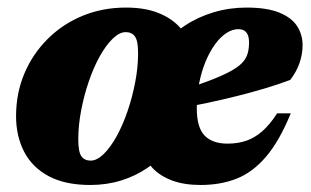

<svg xmlns="http://www.w3.org/2000/svg" viewBox="-20 -486 842 520"><path d="M321.5 -465.5Q370.5 -465.5 406 -452Q441.5 -438.5 464 -415.2Q486.5 -392 497 -361.5H423.5Q446 -393.5 481 -416.8Q516 -440 558.8 -452.8Q601.5 -465.5 647.5 -465.5Q702.5 -465.5 736 -452Q769.5 -438.5 784.5 -415.5Q799.5 -392.5 799.5 -363.5Q799.5 -338.5 790.8 -314.2Q782 -290 766 -269.5Q734 -257.5 697.2 -246.5Q660.5 -235.5 621.5 -225.8Q582.5 -216 542.2 -207.5Q502 -199 463.5 -192L465.5 -239Q514.5 -255 548.2 -268Q582 -281 603.2 -292.5Q624.5 -304 635.5 -315.5Q646.5 -327 650.5 -340.5Q654.5 -354 654.5 -370.5Q654.5 -382.5 651.5 -390.5Q648.5 -398.5 642 -402.8Q635.5 -407 625.5 -407Q609.5 -407 593.2 -396.5Q577 -386 562.8 -366.5Q548.5 -347 537.2 -320.2Q526 -293.5 519.5 -261.2Q513 -229 513 -192.5Q513 -140.5 534.2 -118.8Q555.5 -97 596 -97Q624 -97 646.8 -104.8Q669.5 -112.5 690 -130.2Q710.5 -148 730.5 -179H767.5Q736.5 -103.5 700.2 -61.2Q664 -19 620.5 -2Q577 15 523 15Q479 15 446.5 3Q414 -9 393.2 -30.8Q372.5 -52.5 362.5 -81.5H429.5Q410 -52.5 378.8 -31Q347.5 -9.5 308.2 2.8Q269 15 224.5 15Q156.5 15 112 -8.8Q67.5 -32.5 45.5 -74.8Q23.5 -117 23.5 -171.5Q23.5 -233.5 46 -286.8Q68.5 -340 108.8 -380.2Q149 -420.5 203.2 -443Q257.5 -465.5 321.5 -465.5ZM225.5 -51Q242.5 -51 260.8 -68.8Q279 -86.5 295.8 -116.8Q312.5 -147 325.5 -185Q338.5 -223 346.2 -263.5Q354 -304 354 -342Q354 -375.5 345.5 -387.2Q337 -399 320.5 -399Q303.5 -399 285.2 -381.2Q267 -363.5 250.2 -333.5Q233.5 -303.5 220.5 -265.5Q207.5 -227.5 199.8 -187Q192 -146.5 192 -108.5Q192 -74.5 200.5 -62.8Q209 -51 225.5 -51Z"/></svg>

Font: Newsreader 16pt 16pt ExtraBold
Style: Italic
Weight: 800
Italic angle: -17°
Version: Version 1.003